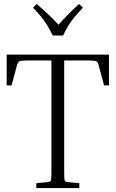

<svg xmlns="http://www.w3.org/2000/svg" viewBox="-20 -958 589 978"><path d="M14 -680H535V-523H510L483 -624Q479 -641 471.5 -645.5Q464 -650 429 -650H307V-79Q307 -44 310 -38Q313 -32 329 -30L384 -25V0H165V-25L220 -30Q236 -32 239 -38Q242 -44 242 -79V-650H120Q85 -650 78 -645.5Q71 -641 66 -624L39 -523H14ZM402 -919Q378 -893 361 -873Q344 -853 330.5 -831Q317 -809 301 -777H249Q233 -809 219.5 -831Q206 -853 189.5 -873Q173 -893 148 -919L167 -938Q199 -910 226.5 -884Q254 -858 278 -832Q301 -858 326.5 -884Q352 -910 383 -938Z"/></svg>

Font: Inria Serif Light
Style: Regular
Weight: 300
Designer: Black Foundry Team
Foundry: Black Foundry
Version: Version 1.000; ttfautohint (v1.8.3)